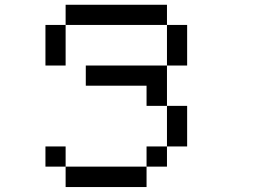

<svg xmlns="http://www.w3.org/2000/svg" viewBox="-20 -712 1040 790"><path d="M333 -359.4V-442.4H667V-276.4H583V-359.4ZM167 -442.4V-609.4H250V-692.4H667V-609.4H750V-442.4H667V-609.4H250V-442.4ZM167 -26.4V-109.4H250V-26.4ZM667 -276.4H750V-109.4H667ZM667 -109.4V-26.4H583V57.6H250V-26.4H583V-109.4Z"/></svg>

Font: KH Dot Kodenmachou 12
Style: Regular
Weight: 400
Designer: Original version for X68000 by Keitarou Hiraki (http://hp.vector.co.jp/authors/VA000874/) / TrueType conversion by Homem
Version: Version 1.00.20150527